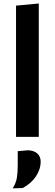

<svg xmlns="http://www.w3.org/2000/svg" viewBox="-20 -764 306 1072"><path d="M69.5 0V-732.5L196.5 -744.5V0ZM51 287.5Q69.5 258 74.2 228.5Q79 199 79 160.5V80L137.5 75Q172 77 189.5 94Q207 111 207 138Q207 182 180 221.8Q153 261.5 106 286Z"/></svg>

Font: Commissioner SemiBold
Style: Regular
Weight: 600
Designer: Kostas Bartsokas
Foundry: Kostas Bartsokas
Version: Version 1.000; ttfautohint (v1.8.3)